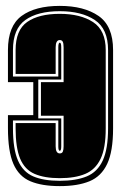

<svg xmlns="http://www.w3.org/2000/svg" viewBox="-20 -621 413 652"><path d="M183 11Q122 11 83 -5.5Q44 -22 25.5 -64.5Q7 -107 7 -186V-230H93V-342H7V-451Q7 -533 53.5 -567Q100 -601 183 -601Q265 -601 314.5 -567Q364 -533 364 -451V-185Q364 -107 344 -64.5Q324 -22 284 -5.5Q244 11 183 11ZM183 -7Q238 -7 274.5 -22Q311 -37 329 -76Q347 -115 347 -185V-451Q347 -523 302 -553Q257 -583 183 -583Q108 -583 66 -553Q24 -523 24 -451V-361H178V-460Q178 -476 183 -476Q188 -476 188 -460V-351H110V-219H188V-124Q188 -109 183 -109Q178 -109 178 -124V-212H24V-186Q24 -115 41 -76Q58 -37 93 -22Q128 -7 183 -7ZM183 -16Q131 -16 97.5 -30.5Q64 -45 48.5 -82Q33 -119 33 -186V-203H169V-124Q169 -100 183 -100Q191 -100 193.5 -106.5Q196 -113 196 -124V-228H119V-342H196V-460Q196 -474 193 -479.5Q190 -485 183 -485Q169 -485 169 -460V-370H33V-451Q33 -519 72.5 -546.5Q112 -574 183 -574Q253 -574 296 -546Q339 -518 339 -451V-185Q339 -118 321.5 -81.5Q304 -45 269.5 -30.5Q235 -16 183 -16Z"/></svg>

Font: Alumni Sans Collegiate One SC
Style: Regular
Weight: 400
Designer: Robert E. Leuschke
Foundry: Robert E. Leuschke
Version: Version 1.100